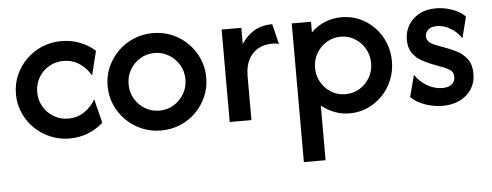

<svg xmlns="http://www.w3.org/2000/svg" viewBox="-45 -541 2209 862"><g transform="rotate(-5 1059.0 -110.0)"><path d="M254.2 11.1Q208.3 11.1 167.7 -6.2Q127.1 -23.6 96.5 -53.5Q66 -83.3 48.6 -123.3Q31.2 -163.2 31.2 -208.3Q31.2 -254.2 48.6 -293.8Q66 -333.3 96.5 -363.5Q127.1 -393.8 167.7 -410.8Q208.3 -427.8 254.2 -427.8Q298.6 -427.8 337.5 -412.8Q376.4 -397.9 406.2 -370.8L379.2 -261.8Q361.8 -293.8 329.9 -316Q297.9 -338.2 256.2 -338.2Q220.1 -338.2 190.6 -320.8Q161.1 -303.5 144.1 -274Q127.1 -244.4 127.1 -208.3Q127.1 -172.9 144.1 -143.4Q161.1 -113.9 190.6 -96.2Q220.1 -78.5 256.2 -78.5Q297.9 -78.5 329.9 -100.7Q361.8 -122.9 379.2 -154.9L406.2 -46.5Q376.4 -19.4 337.5 -4.2Q298.6 11.1 254.2 11.1Z M666.7 11.1Q620.8 11.1 580.6 -5.9Q540.3 -22.9 509.7 -53.1Q479.2 -83.3 461.8 -122.9Q444.4 -162.5 444.4 -208.3Q444.4 -254.2 461.8 -293.8Q479.2 -333.3 509.7 -363.5Q540.3 -393.8 580.6 -410.8Q620.8 -427.8 666.7 -427.8Q713.2 -427.8 753.5 -410.8Q793.8 -393.8 824 -363.5Q854.2 -333.3 871.5 -293.8Q888.9 -254.2 888.9 -208.3Q888.9 -162.5 871.5 -122.9Q854.2 -83.3 824 -53.1Q793.8 -22.9 753.5 -5.9Q713.2 11.1 666.7 11.1ZM666.7 -78.5Q702.8 -78.5 731.6 -96.2Q760.4 -113.9 777.8 -143.1Q795.1 -172.2 795.1 -208.3Q795.1 -244.4 777.8 -273.6Q760.4 -302.8 731.2 -320.5Q702.1 -338.2 666.7 -338.2Q631.2 -338.2 602.1 -320.5Q572.9 -302.8 555.9 -273.6Q538.9 -244.4 538.9 -208.3Q538.9 -172.2 555.9 -143.1Q572.9 -113.9 601.7 -96.2Q630.6 -78.5 666.7 -78.5Z M976.4 0V-416.7H1065.3V-343.1Q1087.5 -379.2 1122.2 -400Q1156.9 -420.8 1204.9 -420.8L1227.1 -329.9Q1220.1 -331.9 1212.5 -333Q1204.9 -334 1197.2 -334Q1160.4 -334 1132.6 -318.1Q1104.9 -302.1 1089.6 -271.9Q1074.3 -241.7 1074.3 -197.9V0Z M1292.4 208.3V-416.7H1379.2V-368.8Q1405.6 -395.1 1441 -410.1Q1476.4 -425 1517.4 -425Q1560.4 -425 1598.3 -408.3Q1636.1 -391.7 1664.9 -361.8Q1693.8 -331.9 1709.7 -292.7Q1725.7 -253.5 1725.7 -208.3Q1725.7 -163.9 1709.7 -124.7Q1693.8 -85.4 1664.9 -55.6Q1636.1 -25.7 1598.3 -8.7Q1560.4 8.3 1517.4 8.3Q1480.6 8.3 1448.3 -4.2Q1416 -16.7 1390.3 -38.2V208.3ZM1505.6 -79.2Q1541 -79.2 1569.4 -96.5Q1597.9 -113.9 1614.9 -143.1Q1631.9 -172.2 1631.9 -208.3Q1631.9 -244.4 1614.9 -273.6Q1597.9 -302.8 1569.4 -320.5Q1541 -338.2 1505.6 -338.2Q1470.8 -338.2 1442 -320.5Q1413.2 -302.8 1396.2 -273.6Q1379.2 -244.4 1379.2 -208.3Q1379.2 -172.9 1396.2 -143.4Q1413.2 -113.9 1441.7 -96.5Q1470.1 -79.2 1505.6 -79.2Z M1935.4 11.1Q1898.6 11.1 1858.7 -2.1Q1818.8 -15.3 1793.1 -41L1818.8 -138.9Q1838.2 -109 1871.5 -88.9Q1904.9 -68.8 1941 -68.8Q1970.8 -68.8 1984.7 -81.9Q1998.6 -95.1 1998.6 -113.9Q1998.6 -135.4 1984 -145.1Q1969.4 -154.9 1956.2 -159.7L1898.6 -181.9Q1881.2 -188.9 1858 -201.4Q1834.7 -213.9 1817.7 -237.5Q1800.7 -261.1 1800.7 -299.3Q1800.7 -334 1817.7 -363.2Q1834.7 -392.4 1866.3 -410.1Q1897.9 -427.8 1942.4 -427.8Q1980.6 -427.8 2017 -414.6Q2053.5 -401.4 2074.3 -379.2L2050 -283.3Q2036.8 -303.5 2018.4 -318.1Q2000 -332.6 1979.9 -340.3Q1959.7 -347.9 1939.6 -347.9Q1913.9 -347.9 1900.7 -335.4Q1887.5 -322.9 1887.5 -306.9Q1887.5 -293.8 1896.5 -283Q1905.6 -272.2 1925.7 -264.6L1980.6 -243.8Q2000 -236.8 2024.7 -223.6Q2049.3 -210.4 2067.4 -186.1Q2085.4 -161.8 2085.4 -120.1Q2085.4 -81.2 2066.3 -51.7Q2047.2 -22.2 2013.5 -5.6Q1979.9 11.1 1935.4 11.1Z"/></g></svg>

Font: Afacad Flux Medium
Style: Regular
Weight: 500
Designer: Kristian Moeller
Foundry: Dicotype
Version: Version 1.100